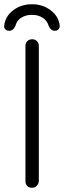

<svg xmlns="http://www.w3.org/2000/svg" viewBox="-26 -885 302 905"><path d="M125 0Q111 0 102.5 -8.5Q94 -17 94 -31V-669Q94 -683 103 -691.5Q112 -700 126 -700Q139 -700 148 -691Q157 -682 157 -669V-31Q156 -18 147 -9Q138 0 125 0ZM255 -767Q257 -756 250.5 -748Q244 -740 233 -740Q222 -740 215 -746Q208 -752 203 -764Q196 -788 175 -801.5Q154 -815 125 -815Q95 -815 74 -801.5Q53 -788 47 -764Q42 -752 35 -746Q28 -740 16 -740Q5 -740 -1.5 -747.5Q-8 -755 -6 -766Q-1 -808 36 -836.5Q73 -865 125 -865Q176 -865 213 -836.5Q250 -808 255 -767Z"/></svg>

Font: Quicksand
Style: Regular
Weight: 400
Designer: Andrew Paglinawan
Foundry: Andrew Paglinawan
Version: Version 3.000